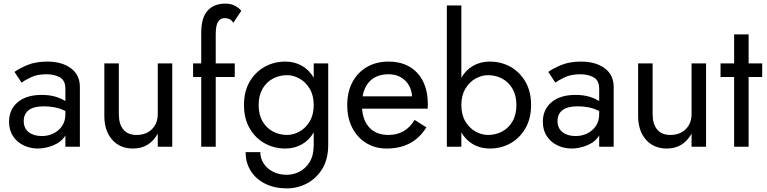

<svg xmlns="http://www.w3.org/2000/svg" viewBox="-20 -810 4233 1060"><path d="M99 -354 60 -413Q86 -432 131.5 -451Q177 -470 241 -470Q321 -470 371 -433.5Q421 -397 421 -330V0H341V-62Q319 -26 275 -8Q231 10 189 10Q147 10 110.5 -7.5Q74 -25 52 -58Q30 -91 30 -138Q30 -205 77.5 -245.5Q125 -286 210 -286Q256 -286 288.5 -275.5Q321 -265 341 -252V-319Q341 -366 310.5 -383Q280 -400 237 -400Q185 -400 150 -383Q115 -366 99 -354ZM111 -142Q111 -102 138.5 -80.5Q166 -59 210 -59Q265 -59 303 -92Q341 -125 341 -180V-197Q313 -211 284 -217Q255 -223 223 -223Q165 -223 138 -201.5Q111 -180 111 -142Z M636 -180Q636 -125 661 -95Q686 -65 734 -65Q787 -65 819 -97Q851 -129 851 -180V-460H931V0H851V-72Q805 10 714 10Q642 10 599 -39Q556 -88 556 -170V-460H636Z M1046 -460H1091V-630Q1091 -712 1126 -751Q1161 -790 1224 -790Q1256 -790 1278.5 -777.5Q1301 -765 1312 -750L1268 -684Q1258 -701 1244.5 -705.5Q1231 -710 1219 -710Q1197 -710 1184 -690Q1171 -670 1171 -620V-460H1276V-385H1171V0H1091V-385H1046Z M1336 30H1417Q1417 63 1435 91.5Q1453 120 1486 137.5Q1519 155 1564 155Q1599 155 1633 138Q1667 121 1689.5 84.5Q1712 48 1712 -10V-79Q1687 -36 1646.5 -13Q1606 10 1555 10Q1493 10 1441 -19Q1389 -48 1358 -102Q1327 -156 1327 -230Q1327 -305 1358 -358.5Q1389 -412 1441 -441Q1493 -470 1555 -470Q1606 -470 1646.5 -447Q1687 -424 1712 -381V-460H1792V-10Q1792 69 1759 122.5Q1726 176 1674 203Q1622 230 1564 230Q1497 230 1445.5 205Q1394 180 1365 134.5Q1336 89 1336 30ZM1408 -230Q1408 -177 1429.5 -140Q1451 -103 1487 -84Q1523 -65 1565 -65Q1600 -65 1634 -84Q1668 -103 1690 -140Q1712 -177 1712 -230Q1712 -283 1690 -320Q1668 -357 1634 -376Q1600 -395 1565 -395Q1523 -395 1487 -376Q1451 -357 1429.5 -320Q1408 -283 1408 -230Z M2115 10Q2051 10 2001.5 -20.5Q1952 -51 1924.5 -105Q1897 -159 1897 -230Q1897 -302 1925.5 -356Q1954 -410 2005.5 -440Q2057 -470 2125 -470Q2226 -470 2284 -407Q2342 -344 2342 -234Q2342 -227 2341.5 -219.5Q2341 -212 2341 -210H1979Q1984 -141 2022 -103Q2060 -65 2125 -65Q2219 -65 2269 -148L2334 -107Q2262 10 2115 10ZM2125 -400Q2066 -400 2029 -368.5Q1992 -337 1982 -278H2255Q2251 -333 2215.5 -366.5Q2180 -400 2125 -400Z M2912 -230Q2912 -156 2881 -102Q2850 -48 2798.5 -19Q2747 10 2684 10Q2633 10 2592.5 -13Q2552 -36 2527 -79V0H2447V-780H2527V-381Q2552 -424 2592.5 -447Q2633 -470 2684 -470Q2747 -470 2798.5 -441Q2850 -412 2881 -358.5Q2912 -305 2912 -230ZM2831 -230Q2831 -283 2809.5 -320Q2788 -357 2752.5 -376Q2717 -395 2674 -395Q2639 -395 2605 -376Q2571 -357 2549 -320Q2527 -283 2527 -230Q2527 -177 2549 -140Q2571 -103 2605 -84Q2639 -65 2674 -65Q2717 -65 2752.5 -84Q2788 -103 2809.5 -140Q2831 -177 2831 -230Z M3046 -354 3007 -413Q3033 -432 3078.5 -451Q3124 -470 3188 -470Q3268 -470 3318 -433.5Q3368 -397 3368 -330V0H3288V-62Q3266 -26 3222 -8Q3178 10 3136 10Q3094 10 3057.5 -7.5Q3021 -25 2999 -58Q2977 -91 2977 -138Q2977 -205 3024.5 -245.5Q3072 -286 3157 -286Q3203 -286 3235.5 -275.5Q3268 -265 3288 -252V-319Q3288 -366 3257.5 -383Q3227 -400 3184 -400Q3132 -400 3097 -383Q3062 -366 3046 -354ZM3058 -142Q3058 -102 3085.5 -80.5Q3113 -59 3157 -59Q3212 -59 3250 -92Q3288 -125 3288 -180V-197Q3260 -211 3231 -217Q3202 -223 3170 -223Q3112 -223 3085 -201.5Q3058 -180 3058 -142Z M3583 -180Q3583 -125 3608 -95Q3633 -65 3681 -65Q3734 -65 3766 -97Q3798 -129 3798 -180V-460H3878V0H3798V-72Q3752 10 3661 10Q3589 10 3546 -39Q3503 -88 3503 -170V-460H3583Z M3958 -460H4033V-620H4113V-460H4188V-385H4113V0H4033V-385H3958Z"/></svg>

Font: Jost
Style: Regular
Weight: 400
Version: Version 3.500